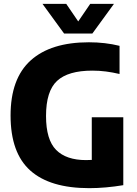

<svg xmlns="http://www.w3.org/2000/svg" viewBox="-20 -970 714 999"><path d="M444.5 9Q240 9 137.5 -82.8Q35 -174.5 35 -369Q35 -561.5 139.8 -655.8Q244.5 -750 442.5 -750Q527.5 -750 602 -731.5V-585Q566 -593.5 531.5 -598Q497 -602.5 460.5 -602.5Q334.5 -602.5 277 -549.2Q219.5 -496 219.5 -366.5Q219.5 -243 272 -190Q324.5 -137 428 -137Q442.5 -137 457.5 -138V-360H621.5V-6.5Q576.5 1 531.5 5Q486.5 9 444.5 9ZM313.5 -795.5 201 -950H324.5L387 -858.5L449.5 -950H573L460.5 -795.5Z"/></svg>

Font: Encode Sans Semi Condensed ExtraBold
Style: Regular
Weight: 800
Width: 4
Designer: Multiple Designers
Foundry: Impallari Type
Version: Version 3.000; ttfautohint (v1.8.3) -l 8 -r 50 -G 200 -x 14 